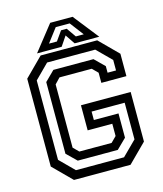

<svg xmlns="http://www.w3.org/2000/svg" viewBox="-125 -951 888 1043"><g transform="rotate(-15 319.5 -429.0)"><path d="M160.5 0 57.5 -103V-597L160.5 -700H478.5L581.5 -597V-471H440.5V-528L410 -558.5H228.5L198.5 -527V-171.5L228.5 -141.5H410L440.5 -172V-241H302V-382H581.5V-103L478.5 0ZM184.5 -48.5H455L535 -128V-334H349V-286.5H487.5V-150L432.5 -96H207.5L152.5 -149.5V-552.5L207 -606.5H432.5L487.5 -552.5V-515.5H535V-574.5L455 -654H184.5L105 -574.5V-128ZM256.5 -858H382.5L494.5 -716H356L319.5 -770L283 -716H144.5ZM279.5 -827.5 221 -750.5H265.5L303 -803.5H335L372 -750.5H416.5L358 -827.5Z"/></g></svg>

Font: Tourney Medium
Style: Regular
Weight: 500
Designer: Tyler Finck
Foundry: Etcetera Type Co
Version: Version 1.015